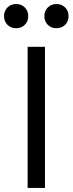

<svg xmlns="http://www.w3.org/2000/svg" viewBox="-46 -932 360 952"><path d="M91 -700H177V0H91ZM34 -792Q8 -792 -9 -809Q-26 -826 -26 -852Q-26 -878 -9 -895Q8 -912 34 -912Q60 -912 77 -895Q94 -878 94 -852Q94 -826 77 -809Q60 -792 34 -792ZM234 -792Q208 -792 191 -809Q174 -826 174 -852Q174 -878 191 -895Q208 -912 234 -912Q260 -912 277 -895Q294 -878 294 -852Q294 -826 277 -809Q260 -792 234 -792Z"/></svg>

Font: NT Somic
Style: Regular
Weight: 400
Designer: Ravid Balaliev — lead type designer, mastering
Michael Voronin — secret advisor, marketing
Ivan Kovalenko — best boy
Foundry: NT Type
Version: Version 0.7